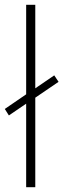

<svg xmlns="http://www.w3.org/2000/svg" viewBox="-30 -780 264 800"><path d="M79 0H117V-373L214 -439L196 -466L117 -412V-760H79V-387L-10 -326L7 -299L79 -348Z"/></svg>

Font: Noto Sans Devanagari UI Condensed ExtraLight
Style: Regular
Weight: 200
Width: 3
Designer: Jelle Bosma - Monotype Design Team
Foundry: Monotype Imaging Inc.
Version: Version 2.004